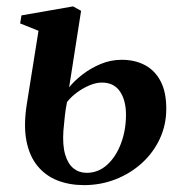

<svg xmlns="http://www.w3.org/2000/svg" viewBox="-20 -554 554 586"><path d="M236.5 11Q192 11 155.5 -3.2Q119 -17.5 94.2 -47.8Q69.5 -78 60.5 -125Q51.5 -172 62 -237.5L97.5 -460L41.5 -482.5L45.5 -507L203 -534.5L227.5 -521L191 -287.5Q206.5 -307 231.2 -326.2Q256 -345.5 286.8 -358.5Q317.5 -371.5 351.5 -371.5Q391.5 -371.5 422 -355.5Q452.5 -339.5 470 -306.5Q487.5 -273.5 487.5 -222Q487.5 -173 467.8 -130.5Q448 -88 413 -56.2Q378 -24.5 332.8 -6.8Q287.5 11 236.5 11ZM244.5 -26.5Q280 -26.5 307 -51Q334 -75.5 349.2 -116Q364.5 -156.5 364.5 -204Q364.5 -248 346 -275Q327.5 -302 291 -302Q273 -302 253 -293.5Q233 -285 215 -271.8Q197 -258.5 184.5 -242.5Q180.5 -223 178 -201Q175.5 -179 173.5 -155Q170.5 -110.5 179 -82Q187.5 -53.5 204.5 -40Q221.5 -26.5 244.5 -26.5Z"/></svg>

Font: Merriweather 96pt SemiBold
Style: Italic
Weight: 600
Italic angle: -7.8°
Version: Version 2.101